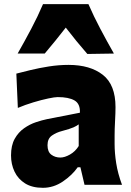

<svg xmlns="http://www.w3.org/2000/svg" viewBox="-20 -900 639 935"><path d="M189 14.6Q136.7 14.6 102.3 -6.8Q67.9 -28.3 50.8 -64.2Q33.7 -100.1 33.7 -143.1Q33.7 -191.9 51.5 -223.9Q69.3 -255.9 97.2 -275.4Q125 -294.9 155 -304.9Q185.1 -314.9 209 -319.8L369.1 -351.1Q371.1 -394.5 342.8 -410.9Q314.5 -427.2 260.7 -427.2Q247.1 -427.2 214.6 -420.4Q182.1 -413.6 142.3 -401.6Q102.5 -389.6 66.9 -374.5L59.6 -541.5Q87.4 -548.8 128.7 -558.8Q169.9 -568.8 218 -576.4Q266.1 -584 314 -584Q418.9 -584 480.7 -535.6Q542.5 -487.3 542.5 -378.4Q542.5 -350.6 540.3 -310.8Q538.1 -271 538.1 -240.2V-198.7Q538.1 -154.8 545.9 -105Q553.7 -55.2 574.2 0H391.6L371.6 -85.4H358.4Q331.5 -46.9 286.1 -16.1Q240.7 14.6 189 14.6ZM273.9 -132.8Q294.9 -132.8 320.8 -147.5Q346.7 -162.1 363.3 -189V-294.4Q354 -287.1 337.9 -279.8Q321.8 -272.5 281.2 -261.7Q254.4 -254.9 232.9 -240Q211.4 -225.1 211.4 -192.9Q211.4 -160.6 230 -146.7Q248.5 -132.8 273.9 -132.8ZM405.3 -637.2Q350.1 -700.7 300.3 -765.6Q275.9 -733.9 250.2 -702.4Q224.6 -670.9 197.8 -639.2H65.9Q100.1 -699.2 132.1 -759.8Q164.1 -820.3 189.5 -879.9H410.6Q436.5 -820.3 468.5 -759.8Q500.5 -699.2 534.7 -639.2Z"/></svg>

Font: Pinar DS1 ExtraBold
Style: Regular
Weight: 800
Designer: Amin Abedi
Version: Version 3.000